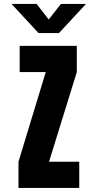

<svg xmlns="http://www.w3.org/2000/svg" viewBox="-20 -926 490 946"><path d="M71 0V-129L205.5 -571H77V-700H358.5V-571L221.5 -129H370.5V0ZM37 -906.5H160.5L220 -830L280 -906.5H403.5L270.5 -763H170Z"/></svg>

Font: Trispace Condensed
Style: Bold
Weight: 700
Width: 3
Designer: Tyler Finck
Foundry: Etcetera Type Company
Version: Version 1.210; ttfautohint (v1.8.3)